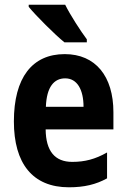

<svg xmlns="http://www.w3.org/2000/svg" viewBox="-20 -786 537 816"><path d="M257 -766H102V-757C132 -720 214 -638 254 -606H349V-619C324 -652 278 -723 257 -766ZM255 -556C117 -556 39 -456 39 -270C39 -92 118 10 273 10C338 10 388 -2 435 -28V-138C384 -109 340 -98 287 -98C213 -98 175 -144 174 -236H462V-309C462 -462 386 -556 255 -556ZM257 -453C308 -453 335 -405 335 -332H175C178 -417 210 -453 257 -453Z"/></svg>

Font: Noto Sans Myanmar Condensed
Style: Bold
Weight: 700
Width: 3
Designer: Monotype Design Team
Foundry: Monotype Imaging Inc.
Version: Version 2.107